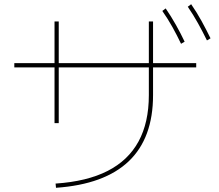

<svg xmlns="http://www.w3.org/2000/svg" viewBox="-20 -866 1040 912"><path d="M48 -546V-566H912V-546ZM259 -281H239V-764H259ZM246 26 244 6Q393 -4 491 -54Q589 -104 638 -194Q687 -284 687 -414V-764H707V-414Q707 -210 591.5 -100Q476 10 246 26ZM840 -658Q821 -698 799 -737.5Q777 -777 751 -814L767 -826Q793 -788 815.5 -748Q838 -708 857 -668ZM963 -674Q943 -715 920.5 -755.5Q898 -796 872 -834L888 -846Q915 -807 937.5 -766Q960 -725 980 -684Z"/></svg>

Font: Murecho Thin
Style: Regular
Weight: 100
Designer: Neil Summerour
Foundry: Positype
Version: Version 1.010